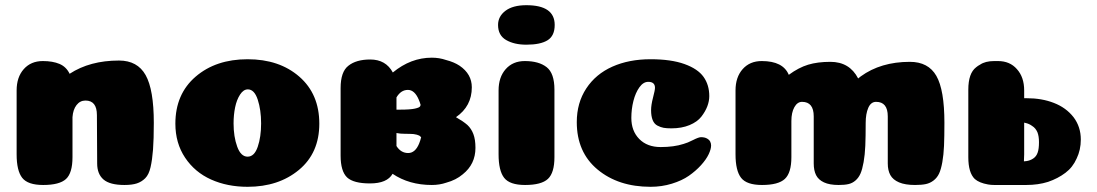

<svg xmlns="http://www.w3.org/2000/svg" viewBox="-20 -712 4224 739"><path d="M353 -269Q353 -325 309 -325Q288 -325 274.5 -307.5Q261 -290 259 -261V-107Q259 -46 234 -23Q209 0 146 0Q87 0 65.5 -27.5Q44 -55 44 -118V-364Q44 -415 71.5 -446Q99 -477 145 -477Q183 -477 209 -466Q235 -455 248 -428Q326 -479 438 -479Q509 -479 540.5 -423Q572 -367 572 -239Q572 -176 569 -136.5Q566 -97 559.5 -68.5Q553 -40 539 -26Q525 -12 506.5 -6Q488 0 459 0Q403 0 378.5 -21Q354 -42 354 -83Z M985 -237Q985 -289 972 -328.5Q959 -368 934 -368Q917 -368 904 -348Q891 -328 885 -299Q879 -270 879 -237Q879 -186 893 -147.5Q907 -109 933 -109Q959 -109 972 -147Q985 -185 985 -237ZM933 7Q855 7 792.5 -21Q730 -49 692.5 -105Q655 -161 655 -236Q655 -350 733 -417Q811 -484 933 -484Q1055 -484 1132 -417Q1209 -350 1209 -236Q1209 -123 1130.5 -58Q1052 7 933 7Z M1506 -150V-200Q1520 -197 1539 -197Q1559 -197 1572 -196Q1586 -194 1594 -190Q1598 -187 1601 -184Q1598 -171 1593 -159Q1578 -123 1551 -123Q1523 -123 1506 -150ZM1592 -328Q1596 -319 1599 -308Q1598 -305 1597 -303Q1595 -298 1577 -294Q1559 -290 1521 -290Q1513 -290 1506 -290V-337Q1523 -366 1550 -366Q1576 -366 1592 -328ZM1779 -231Q1763 -245 1735 -261Q1796 -303 1796 -376Q1796 -427 1749 -459Q1728 -473 1697 -481Q1671 -490 1642 -490Q1561 -490 1492 -433Q1465 -483 1405 -483Q1351 -483 1321 -459Q1291 -436 1291 -373V-113Q1291 -53 1316 -29Q1341 -6 1404 -6Q1470 -6 1491 -43Q1555 0 1642 0Q1672 0 1698 -9Q1735 -19 1761 -41Q1810 -80 1810 -143Q1810 -175 1802 -196Q1794 -217 1779 -231Z M1897 -616Q1897 -649 1925.5 -670.5Q1954 -692 2006 -692Q2115 -692 2115 -616Q2115 -574 2087.5 -557Q2060 -540 2006 -540Q1959 -540 1928 -558Q1897 -576 1897 -616ZM2114 -107Q2114 -47 2089 -23.5Q2064 0 2001 0Q1942 0 1920.5 -27.5Q1899 -55 1899 -118V-364Q1899 -415 1926.5 -446Q1954 -477 2000 -477Q2054 -477 2084 -453.5Q2114 -430 2114 -367Z M2501 -374Q2501 -397 2475 -397Q2456 -397 2441 -376Q2426 -355 2418 -323.5Q2410 -292 2410 -258Q2410 -208 2440.5 -177Q2471 -146 2523 -146Q2574 -146 2611 -158Q2626 -162 2647.5 -173Q2669 -184 2678 -184Q2692 -184 2701 -179Q2710 -174 2713.5 -167Q2717 -160 2717 -152Q2717 -138 2707.5 -118Q2698 -98 2678 -76Q2658 -54 2631.5 -35.5Q2605 -17 2566 -5Q2527 7 2484 7Q2360 7 2280 -59.5Q2200 -126 2200 -242Q2200 -316 2236.5 -371.5Q2273 -427 2337 -455.5Q2401 -484 2484 -484Q2563 -484 2614.5 -465.5Q2666 -447 2688 -416Q2710 -385 2710 -342Q2710 -323 2702.5 -303Q2695 -283 2679.5 -263Q2664 -243 2634 -230.5Q2604 -218 2564 -218Q2546 -218 2534.5 -220Q2523 -222 2510.5 -228.5Q2498 -235 2492 -250Q2486 -265 2486 -288Q2486 -308 2493.5 -336.5Q2501 -365 2501 -374Z M3397 -264Q3397 -320 3352 -320Q3332 -320 3322 -297Q3312 -274 3312 -239Q3312 -186 3310.5 -151Q3309 -116 3304 -88Q3299 -60 3292 -44Q3285 -28 3273 -17.5Q3261 -7 3246 -3.5Q3231 0 3208 0Q3173 0 3151.5 -10Q3130 -20 3121 -38Q3112 -56 3112 -83V-264Q3112 -320 3067 -320Q3049 -320 3037.5 -299.5Q3026 -279 3026 -246V-107Q3026 -47 3001 -23.5Q2976 0 2913 0Q2854 0 2832.5 -27.5Q2811 -55 2811 -118V-364Q2811 -415 2838.5 -446Q2866 -477 2912 -477Q2994 -477 3016 -424Q3054 -452 3090.5 -463Q3127 -474 3176 -474Q3250 -474 3283 -410Q3288 -414 3293 -418Q3370 -474 3482 -474Q3553 -474 3584 -420Q3615 -366 3615 -239Q3615 -186 3613.5 -151Q3612 -116 3607 -88Q3602 -60 3594.5 -44Q3587 -28 3573.5 -17.5Q3560 -7 3543.5 -3.5Q3527 0 3502 0Q3464 0 3440.5 -10Q3417 -20 3407 -38Q3397 -56 3397 -83Z M3922 -118V-240L3926 -239Q3941 -236 3953 -227Q3966 -219 3973 -203Q3979 -188 3979 -165Q3979 -139 3974 -125Q3969 -110 3957 -102Q3945 -94 3931 -92L3921 -91Q3922 -103 3922 -118ZM3707 -107Q3707 -47 3732 -23Q3749 -8 3783 -2Q3794 0 3807 0H3809H3820H3829H3930Q3976 0 4014 -12Q4052 -25 4081 -47Q4109 -68 4124 -102Q4140 -135 4140 -175Q4140 -224 4112 -261Q4083 -298 4036 -316Q3990 -334 3931 -334H3922V-364Q3922 -415 3894 -446Q3867 -477 3821 -477H3815H3807Q3772 -477 3752 -463Q3744 -459 3737 -453Q3707 -430 3707 -367Z"/></svg>

Font: Coiny 2.0
Style: Regular
Weight: 400
Version: Version 1.001 July 11, 2018